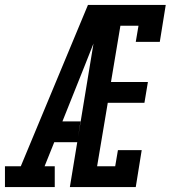

<svg xmlns="http://www.w3.org/2000/svg" viewBox="-62 -755 689 775"><path d="M-42 0V-84H22L293 -735H376Q353 -674 328.5 -612.5Q304 -551 280 -490L190 -265H263L250 -181H157L118 -84H159V0ZM220 0 341 -735H607L583 -586H486L497 -651H424L386 -424H535L521 -340H373L330 -84H403L414 -149H510L486 0Z"/></svg>

Font: Iosevka Slab MdExObl
Style: Regular
Weight: 500
Width: 7
Italic angle: -9°
Monospace: yes
Designer: Belleve Invis
Foundry: Belleve Invis
Version: Version 11.1.1; ttfautohint (v1.8.3)